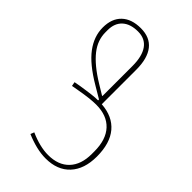

<svg xmlns="http://www.w3.org/2000/svg" viewBox="-67 -757 1372 1372"><g transform="rotate(-45 618.5 -71.5)"><path d="M317 240Q190 240 119 174Q48 108 48 -10Q48 -57 60.5 -108Q73 -159 95 -210L123 -199Q101 -150 89.5 -103Q78 -56 78 -15Q78 88 137.5 144.5Q197 201 304 201H330Q449 201 512.5 142Q576 83 576 -26Q576 -41 575 -57Q574 -73 572 -93Q570 -113 566 -138.5Q562 -164 556 -199L548 -243L580 -249L588 -205Q593 -173 596.5 -148.5Q600 -124 602.5 -104Q605 -84 606 -68Q607 -52 607 -38H616L670 -129Q749 -263 829 -323Q909 -383 999 -383Q1089 -383 1138.5 -331.5Q1188 -280 1188 -186Q1188 -94 1128.5 -47Q1069 0 954 0H606Q598 116 524.5 178Q451 240 317 240ZM954 -38Q1053 -38 1105 -75Q1157 -112 1157 -184Q1157 -261 1118.5 -303Q1080 -345 1010 -345H988Q949 -345 912 -332Q875 -319 839.5 -291Q804 -263 768 -219.5Q732 -176 695 -115L650 -41L652 -38Z"/></g></svg>

Font: IBM Plex Sans Arabic ExtLt
Style: Regular
Weight: 200
Designer: Mike Abbink, Paul van der Laan, Pieter van Rosmalen, Wael Morcos, Khajak Apelian
Foundry: Bold Monday
Version: Version 1.2